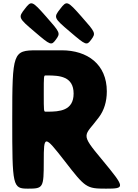

<svg xmlns="http://www.w3.org/2000/svg" viewBox="-20 -1125 824 1145"><path d="M53 -413C53 -12 55 0 147 0C238 0 241 -5 241 -163C241 -321 244 -321 367 -163C489 -5 496 0 612 0C728 0 727 -5 590 -171C452 -336 484 -309 570 -426C600 -466 617 -518 617 -580C617 -742 501 -825 348 -825H200C57 -825 53 -813 53 -413ZM241 -567C241 -672 241 -675 252 -675H263C334 -675 419 -670 419 -567C419 -464 334 -459 263 -459H252C241 -459 241 -462 241 -567ZM314 -890C286 -852 283 -853 186 -936C89 -1018 88 -1021 128 -1072C167 -1123 171 -1121 255 -1026C339 -931 341 -927 314 -890ZM525 -890C497 -852 494 -853 397 -936C300 -1018 299 -1021 339 -1072C378 -1123 382 -1121 466 -1026C550 -931 552 -927 525 -890Z"/></svg>

Font: Hussar Print
Style: Bold
Weight: 700
Foundry: Cannot Into Space Fonts
Version: Version 2.00